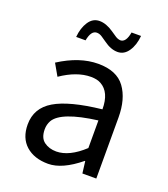

<svg xmlns="http://www.w3.org/2000/svg" viewBox="-129 -777 771 881"><g transform="rotate(20 256.0 -336.5)"><path d="M139.2 -131.8Q139.2 -89.8 163.6 -71.8Q188 -53.7 223.6 -53.7Q287.1 -54.2 356.9 -119.1V-253.9Q182.6 -231.4 149.9 -174.3Q139.2 -154.8 139.2 -131.8ZM58.1 -126Q58.1 -206.1 129.4 -248.5Q200.7 -291 356.9 -308.1Q356.9 -391.6 306.2 -419.4Q287.1 -430.2 256.8 -430.2Q188.5 -430.2 111.8 -377.9L79.1 -435.1Q177.2 -498 268.1 -498Q358.9 -498 398.9 -443.4Q439 -388.7 439 -297.9V0H371.1L363.8 -58.1H361.8Q275.9 12.2 207.5 12.2Q139.2 12.2 98.6 -23.9Q58.1 -60.1 58.1 -126ZM212.9 -629.9Q185.1 -629.9 175.8 -579.1H129.9Q133.8 -624 153.8 -654.3Q173.8 -684.6 206.5 -684.6Q239.3 -684.6 275.4 -659.7Q289.1 -650.4 300.8 -642.6Q312.5 -634.8 325.2 -633.8Q353 -633.8 361.8 -685.1H408.2Q404.3 -639.6 383.8 -609.4Q363.3 -579.1 331.1 -579.1Q298.3 -579.1 263.7 -604.5Q250 -614.3 237.8 -622.1Q225.6 -629.9 212.9 -629.9Z"/></g></svg>

Font: SourceSansPro-Regular
Style: Regular
Weight: 400
Designer: Paul D. Hunt
Foundry: Adobe Systems Incorporated
Version: Version 1.050;PS Version 1.000;hotconv 1.0.70;makeotf.lib2.5